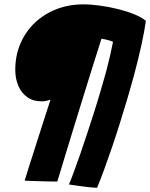

<svg xmlns="http://www.w3.org/2000/svg" viewBox="-20 -677 688 880"><path d="M425 183.5Q413 183.5 393.5 181.5Q374 179.5 353.8 176.8Q333.5 174 317.8 171.8Q302 169.5 296 168.5Q306.5 143.5 320.2 106.5Q334 69.5 349.2 25.2Q364.5 -19 380.5 -67.8Q396.5 -116.5 412.2 -165.8Q428 -215 441.5 -262Q455 -309 466.5 -349Q476 -385 484 -419.5Q492 -454 498 -485.5Q491 -489 475.5 -493.2Q460 -497.5 445 -499.5Q424.5 -435 401.8 -362.8Q379 -290.5 356.8 -218Q334.5 -145.5 314.2 -79.8Q294 -14 278.2 38Q262.5 90 253 121.2Q243.5 152.5 242.5 155Q229.5 155 206.8 154.8Q184 154.5 159.8 153.5Q135.5 152.5 116.8 152Q98 151.5 93 151Q100 127 110.8 93.2Q121.5 59.5 134 20.8Q146.5 -18 158.8 -56.8Q171 -95.5 182 -129.2Q193 -163 200.8 -187.2Q208.5 -211.5 211.5 -220.5Q190.5 -212.5 171.5 -212.5Q131.5 -212.5 104.5 -232Q77.5 -251.5 63.8 -284.2Q50 -317 50 -357Q50 -422 73.5 -477Q97 -532 139.2 -572.2Q181.5 -612.5 238.5 -634.8Q295.5 -657 362 -657Q397 -657 438.8 -651.2Q480.5 -645.5 521.5 -635.2Q562.5 -625 596.2 -611.2Q630 -597.5 648.5 -581.5Q643 -539 628.8 -473.5Q614.5 -408 594 -331Q580.5 -281.5 564.5 -227.2Q548.5 -173 531.2 -117.8Q514 -62.5 495.8 -9Q477.5 44.5 459.8 93.5Q442 142.5 425 183.5Z"/></svg>

Font: Grandstander Thin ExtraBold
Style: Italic
Weight: 800
Italic angle: -15°
Version: Version 1.200